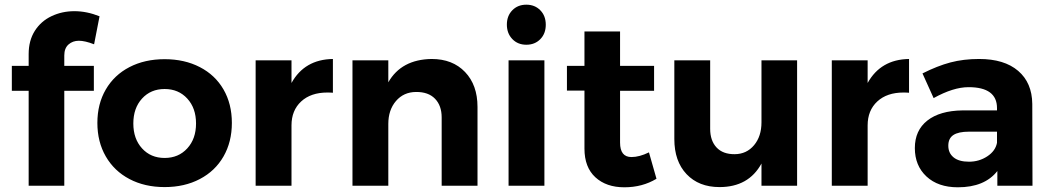

<svg xmlns="http://www.w3.org/2000/svg" viewBox="-20 -797 4510 824"><path d="M255.9 -559.1V-514.2H382.8V-407.2H255.9V0H103V-407.2H30.8V-514.2H103V-564.9Q103 -623 129.4 -664.6Q155.8 -706.1 200.9 -727.5Q246.1 -749 299.3 -749Q352.5 -749 407.2 -727.1L383.8 -606.9Q344.7 -622.1 318.4 -622.1Q292 -622.1 273.9 -606Q255.9 -589.8 255.9 -559.1Z M589.6 -374Q552.2 -333 552.2 -267.1Q552.2 -201.2 589.6 -160.2Q627 -119.1 686.5 -119.1Q746.1 -119.1 783.7 -160.2Q821.3 -201.2 821.3 -267.1Q821.3 -333 783.7 -374Q746.1 -415 686.5 -415Q627 -415 589.6 -374ZM939.2 -413.1Q975.1 -351.1 975.1 -269.5Q975.1 -188 939.2 -125.5Q903.3 -63 837.6 -28.6Q772 5.9 686.5 5.9Q601.1 5.9 535.6 -28.6Q470.2 -63 434.1 -125.5Q397.9 -188 397.9 -269.5Q397.9 -351.1 434.1 -413.1Q470.2 -475.1 535.6 -509Q601.1 -543 686.5 -543Q772 -543 837.6 -509Q903.3 -475.1 939.2 -413.1Z M1384.8 -399.9Q1314 -399.9 1272.5 -361.6Q1231 -323.2 1231 -258.8V0H1077.1V-538.1H1231V-440.9Q1287.1 -542 1408.7 -543.9V-398.9Q1400.9 -399.9 1384.8 -399.9Z M2029.3 -337.9V0H1875.5V-293Q1875.5 -343.8 1846.9 -373.3Q1818.4 -402.8 1765.4 -402.3Q1712.4 -401.9 1679.4 -363.5Q1646.5 -325.2 1646.5 -265.1V0H1492.7V-538.1H1646.5V-443.8Q1702.6 -542 1832.5 -543.9Q1922.4 -543.9 1975.8 -488Q2029.3 -432.1 2029.3 -337.9Z M2162.6 -538.1H2316.4V0H2162.6ZM2298.8 -752.9Q2322.3 -729 2322.3 -690.9Q2322.3 -652.8 2298.8 -628.9Q2275.4 -605 2238.8 -605Q2202.1 -605 2178.7 -629.4Q2155.3 -653.8 2155.3 -691.4Q2155.3 -729 2178.7 -752.9Q2202.1 -776.9 2238.8 -776.9Q2275.4 -776.9 2298.8 -752.9Z M2488.3 -159.2V-408.2H2413.1V-514.2H2488.3V-662.1H2641.1V-514.2H2787.1V-407.2H2641.1V-185.1Q2641.1 -123 2689.9 -123Q2724.1 -123 2765.1 -143.1L2797.4 -29.8Q2736.8 6.8 2659.4 6.8Q2582 6.8 2535.2 -36.1Q2488.3 -79.1 2488.3 -159.2Z M3400.9 -538.1V0H3248V-95.2Q3192.9 5.9 3067.9 5.9Q2979 5.9 2926.5 -49.6Q2874 -105 2874 -200.2V-538.1H3027.8V-244.1Q3027.8 -193.4 3055.2 -164.1Q3082.5 -134.8 3133.3 -135.3Q3184.1 -135.7 3216.1 -173.8Q3248 -211.9 3248 -272V-538.1Z M3857.4 -399.9Q3786.6 -399.9 3745.1 -361.6Q3703.6 -323.2 3703.6 -258.8V0H3549.8V-538.1H3703.6V-440.9Q3759.8 -542 3881.3 -543.9V-398.9Q3873.5 -399.9 3857.4 -399.9Z M4258.8 -231.9H4138.2Q4093.3 -231.9 4071.5 -217.5Q4049.8 -203.1 4049.8 -171.6Q4049.8 -140.1 4072.5 -121.6Q4095.2 -103 4138.7 -103Q4182.1 -103 4217 -126Q4252 -148.9 4258.8 -184.1ZM4258.8 -333Q4258.8 -422.9 4136.7 -422.9Q4071.3 -422.9 3986.8 -376L3939 -481.9Q4002.9 -514.2 4059.1 -529.1Q4115.2 -543.9 4182.1 -543.9Q4290 -543.9 4349.6 -492.9Q4409.2 -441.9 4410.2 -351.1L4411.1 0H4260.3V-63Q4205.6 6.8 4090.8 6.8Q4005.9 6.8 3956.1 -39.6Q3906.2 -85.9 3906.2 -161.6Q3906.2 -237.3 3959.7 -279.5Q4013.2 -321.8 4110.8 -323.2H4258.8Z"/></svg>

Font: Montserrat-SemiBold
Style: Regular
Weight: 600
Designer: Julieta Ulanovsky
Foundry: Julieta Ulanovsky
Version: Version 6.001